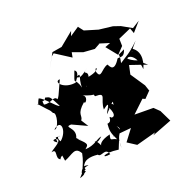

<svg xmlns="http://www.w3.org/2000/svg" viewBox="-146 -924 1087 1117"><g transform="rotate(-20 397.5 -365.5)"><path d="M282 -256C302 -281 269 -295 334 -351C337 -330 374 -379 334 -393C421 -356 428 -370 441 -433C395 -394 440 -495 379 -430C373 -457 393 -389 406 -361C481 -362 428 -334 428 -271C494 -323 435 -249 436 -239C519 -327 483 -293 492 -267C489 -308 450 -269 462 -254C440 -310 501 -208 454 -211C431 -236 458 -189 419 -186C416 -146 416 -132 441 -82C408 -100 399 -80 410 -123C352 -109 341 -88 342 -80C307 -158 296 -67 360 -129C333 -126 306 -92 248 -90C268 -110 282 -110 226 -160C264 -150 232 -152 220 -170C247 -228 165 -253 219 -254L310 -212ZM728 -454C744 -474 706 -461 658 -501C659 -518 717 -510 724 -413C747 -463 750 -525 694 -552C717 -534 659 -495 739 -585C678 -525 658 -520 614 -490C632 -561 595 -527 657 -560C641 -501 606 -538 600 -516C551 -443 540 -517 535 -509C496 -497 475 -441 460 -492C460 -536 503 -498 409 -480C422 -523 370 -497 419 -532C344 -472 364 -508 330 -497C391 -528 349 -501 352 -434C330 -516 309 -448 344 -543C380 -524 308 -459 332 -475C253 -458 202 -522 247 -524C200 -421 209 -437 195 -419C180 -449 151 -407 110 -417C104 -462 116 -419 130 -453C159 -445 155 -454 194 -379C177 -377 122 -455 93 -461C73 -425 81 -417 75 -434C150 -349 124 -386 143 -353C169 -350 141 -250 117 -259C174 -311 184 -230 128 -183C98 -233 169 -208 109 -214C108 -188 102 -148 154 -168C126 -167 59 -209 108 -206C140 -187 83 -164 56 -141C101 -154 59 -98 92 -85C93 -89 103 -112 142 -102C102 -136 105 -119 114 -68C167 -88 193 -127 222 -75C208 2 168 34 209 21C194 -17 248 -33 161 57C232 37 158 24 221 2C181 -4 162 67 206 31C175 -2 277 6 209 -1C217 -31 254 -42 305 -36C319 -12 358 -64 374 -14C313 -3 331 -36 429 -22C453 -77 450 -93 448 -25C443 -124 495 -105 464 -155C474 -143 499 -127 422 -105L539 -116L486 -46L540 -11L662 -44L647 -31L769 -78L734 -150L702 -181L585 -182L660 -253L676 -246L712 -283L714 -282L701 -321L642 -409L654 -464L759 -428ZM265 -678 360 -617 366 -648 430 -625 499 -620 535 -640 527 -643 594 -622 560 -609 615 -541 654 -582 653 -627 732 -662 744 -629 795 -687 749 -658 687 -693 643 -708 558 -718 475 -743 450 -775 470 -788 394 -737 405 -766 321 -697 261 -687 209 -594 249 -665Z"/></g></svg>

Font: Hussar Lance
Style: ExBdObl
Weight: 700
Foundry: Cannot Into Space Fonts, PlusOne Fonts
Version: Version 2.270